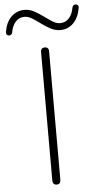

<svg xmlns="http://www.w3.org/2000/svg" viewBox="-138 -957 512 1000"><g transform="rotate(-5 117.5 -457.0)"><path d="M117 6Q107 6 101.5 0Q96 -6 96 -16V-689Q96 -700 101.5 -705.5Q107 -711 117 -711Q127 -711 132.5 -705.5Q138 -700 138 -689V-16Q138 -6 133 0Q128 6 117 6ZM-62 -789Q-69 -789 -73.5 -794Q-78 -799 -77 -809Q-69 -859 -40.5 -887Q-12 -915 28 -915Q55 -915 79 -902Q103 -889 125.5 -872.5Q148 -856 168.5 -843Q189 -830 209 -830Q236 -830 254.5 -850Q273 -870 279 -905Q281 -913 285.5 -916.5Q290 -920 296 -920Q303 -920 308 -915Q313 -910 311 -900Q303 -851 275 -822.5Q247 -794 207 -794Q180 -794 155.5 -807Q131 -820 109 -836.5Q87 -853 66 -866Q45 -879 25 -879Q-2 -879 -20.5 -859Q-39 -839 -45 -804Q-46 -797 -51 -793Q-56 -789 -62 -789Z"/></g></svg>

Font: Nunito ExtraLight
Style: Regular
Weight: 200
Designer: Vernon Adams
Foundry: Vernon Adams
Version: Version 3.602